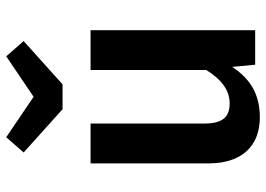

<svg xmlns="http://www.w3.org/2000/svg" viewBox="-139 -701 855 617"><g transform="rotate(-90 288.5 -392.5)"><path d="M286 -712 156 -800 107 -744 246 -619H326L465 -744L416 -800ZM500 -529H372V-157C341 -107 306 -82 265 -82C220 -82 200 -105 200 -165V-529H72V-149C72 -46 125 15 220 15C292 15 343 -14 382 -74L389 0H500Z"/></g></svg>

Font: Fira Sans Medium
Style: Regular
Weight: 500
Designer: Carrois Corporate & Edenspiekermann AG
Foundry: Carrois Corporate GbR & Edenspiekermann AG
Version: Version 4.203